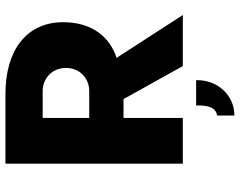

<svg xmlns="http://www.w3.org/2000/svg" viewBox="-110 -598 901 722"><g transform="rotate(-90 341.0 -236.5)"><path d="M485 -249C562 -274 619 -340 619 -450C619 -591 509 -667 350 -667H87V0H259V-223H330L454 0H646ZM259 -352V-527H361C406 -527 447 -493 447 -439C447 -386 406 -352 361 -352ZM306 50C307 97 298 124 268 129V194C345 194 403 130 401 50Z"/></g></svg>

Font: Maven Pro
Style: Black
Weight: 900
Designer: Joe Prince
Foundry: Joe Prince
Version: Version 1.003